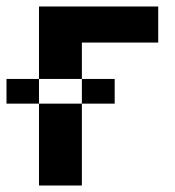

<svg xmlns="http://www.w3.org/2000/svg" viewBox="-57 -568 540 591"><path d="M195 -437V3H63V-548H430V-437ZM296 -325H-37V-249H296Z"/></svg>

Font: Sinter Bold
Style: Regular
Weight: 700
Foundry: Adobe & rsms
Version: Version 1.000